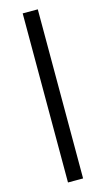

<svg xmlns="http://www.w3.org/2000/svg" viewBox="-141 -785 569 1031"><g transform="rotate(-15 143.0 -270.0)"><path d="M101 200H185V-740H101Z"/></g></svg>

Font: Resamitz
Style: Bold
Weight: 700
Designer: gluk
Foundry: gluk
Version: Version 0.047